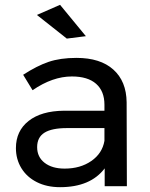

<svg xmlns="http://www.w3.org/2000/svg" viewBox="-20 -772 621 796"><path d="M414 0V-74Q355 4 229 4Q174 4 132.5 -17Q91 -38 68.5 -75Q46 -112 46 -158Q46 -229 98.5 -270.5Q151 -312 245 -313H413V-338Q413 -394 378.5 -424.5Q344 -455 278 -455Q198 -455 115 -398L76 -462Q133 -499 181.5 -515.5Q230 -532 297 -532Q396 -532 450 -483.5Q504 -435 505 -348L506 0ZM413 -188V-241H258Q195 -241 164.5 -222Q134 -203 134 -162Q134 -121 165 -97Q196 -73 248 -73Q313 -73 358.5 -104.5Q404 -136 413 -188ZM229 -752 336 -622 257 -612 133 -710Z"/></svg>

Font: Gontserrat
Style: Regular
Weight: 400
Designer: Julieta Ulanovsky
Foundry: Julieta Ulanovsky
Version: Version 6.001